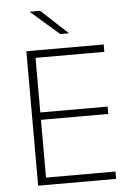

<svg xmlns="http://www.w3.org/2000/svg" viewBox="-57 -866 625 909"><g transform="rotate(-5 256.0 -412.0)"><path d="M127.5 0H87V-639H127.5ZM457.5 0H99.5V-35H457.5ZM447.5 -309.5H109.5V-344.5H447.5ZM454.5 -604H98.5V-639H454.5ZM295 -706.5 168.5 -824H119.5V-823L254 -706H295Z"/></g></svg>

Font: Anek Kannada Medium ExtraLight
Style: Regular
Weight: 250
Version: Version 1.003